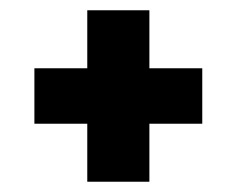

<svg xmlns="http://www.w3.org/2000/svg" viewBox="-20 -542 461 374"><path d="M271 -409H374V-301H271V-188H150V-301H47V-409H150V-522H271Z"/></svg>

Font: Raleway
Style: Bold
Weight: 700
Designer: Matt McInerney, Pablo Impallari, Rodrigo Fuenzalida
Foundry: Matt McInerney, Pablo Impallari, Rodrigo Fuenzalida
Version: Version 3.000